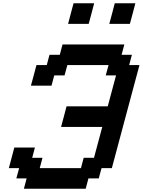

<svg xmlns="http://www.w3.org/2000/svg" viewBox="-20 -1145 866 1165"><path d="M125 0H500L516.6 -62.5H579.1L596.2 -125H658.7Q686.5 -229.5 742.4 -437.7Q798.3 -646 826.2 -750H763.7L780.3 -812.5H717.8L734.4 -875H359.4L342.8 -812.5H280.3L263.7 -750H201.2Q195.8 -729.5 184.6 -687.7Q173.3 -646 167.5 -625H292.5L309.1 -687.5H371.6L388.7 -750H638.7L621.6 -687.5H684.1L633.8 -500H383.8Q378.4 -479 367.4 -437.5Q356.4 -396 350.6 -375H600.6L550.3 -187.5H487.8L471.2 -125H221.2L237.8 -187.5H175.3L191.9 -250H66.9Q61.5 -229 50.3 -187.3Q39.1 -145.5 33.7 -125H96.2L79.1 -62.5H141.6ZM643.1 -1000H768.1Q773.9 -1020.5 784.9 -1062.3Q795.9 -1104 801.3 -1125H676.3Q670.9 -1104 659.9 -1062.3Q648.9 -1020.5 643.1 -1000ZM393.1 -1000H518.1Q523.9 -1020.5 534.9 -1062.3Q545.9 -1104 551.3 -1125H426.3Q420.4 -1104 409.4 -1062.3Q398.4 -1020.5 393.1 -1000Z"/></svg>

Font: Faithful 32x
Style: Oblique
Weight: 400
Foundry: Faithful Resource Pack
Version: Version 1.0; January 27, 2023